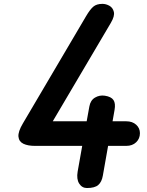

<svg xmlns="http://www.w3.org/2000/svg" viewBox="-20 -948 740 968"><path d="M418.5 0Q393.5 0 379.2 -22.5Q365 -45 371.5 -83L394.5 -212.5H156Q120.5 -212.5 98 -223.2Q75.5 -234 73 -259Q70.5 -284 95.5 -326L414 -866.5Q434 -900.5 450.5 -914.5Q467 -928.5 496.5 -928.5Q514.5 -928.5 531.8 -918.8Q549 -909 554 -888Q559 -867 539 -833L246 -336.5H417L430.5 -411Q436 -442.5 459 -456Q482 -469.5 508.5 -465.5Q541 -460.5 552.2 -443.5Q563.5 -426.5 557.5 -393.5L547.5 -336.5H616.5Q647.5 -336.5 666.5 -319.2Q685.5 -302 685.5 -276.5Q685.5 -249 666.5 -230.8Q647.5 -212.5 616.5 -212.5H525L498.5 -62.5Q493 -30.5 475.2 -15.2Q457.5 0 418.5 0Z"/></svg>

Font: Edu AU VIC WA NT Pre
Style: Bold
Weight: 700
Designer: Tina and Corey Anderson, Eben Sorkin, Mirko Velimirovic
Foundry: Google for Education
Version: Version 1.001